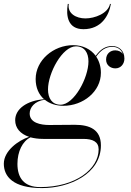

<svg xmlns="http://www.w3.org/2000/svg" viewBox="-64 -700 670 980"><path d="M287 -680H282C272 -619 282 -551 362 -551C452 -551 492 -619 502 -680H497.5C487.5 -631 419 -606 372 -606C325 -606 279 -631 287 -680ZM259.5 -160C361 -160 451 -233 451 -328.5C451 -360.5 442 -388.5 427 -411C451.5 -445 476.5 -461 509 -461C534 -461 555 -448.5 563.5 -424C555 -436.5 540 -443 524 -443C500 -443 477.5 -426.5 477.5 -395.5C477.5 -367.5 500 -351 525 -351C552.5 -351 571 -373.5 571 -401C571 -442.5 542.5 -465 508.5 -465C474.5 -465 448.5 -448.5 424.5 -415C399 -449.5 358 -469.5 309.5 -469.5C208 -469.5 118 -392 118 -296.5C118 -252.5 134 -217 161 -193.5C74 -187 13.5 -144.5 13.5 -86.5C13.5 -47 39 -16.5 84.5 -1.5C29.5 16.5 -44.5 70 -44.5 135.5C-44.5 200.5 2 260 150.5 260C290 260 451 188 451 42C451 -39 393.5 -63 318.5 -63C290 -63 222.5 -62 187.5 -62C143 -62 87.5 -73 87.5 -120.5C87.5 -150.5 111.5 -184 164.5 -191C189 -171 222 -160 259.5 -160ZM245 -165.5C201 -165.5 181 -199.5 181 -243.5C181 -327.5 254.5 -463.5 323.5 -463.5C367.5 -463.5 387.5 -430.5 387.5 -386.5C387.5 -302.5 314 -165.5 245 -165.5ZM25 136.5C25 73 51 21 91.5 1C110.5 6 132 9 157 9H361C409.5 9 439.5 23.5 439.5 62.5C439.5 162.5 322 255 141.5 255C58.5 255 25 208 25 136.5Z"/></svg>

Font: Bodoni* 36pt
Style: Italic
Weight: 400
Italic angle: -13°
Version: Version 2.3